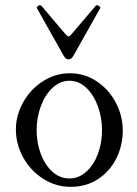

<svg xmlns="http://www.w3.org/2000/svg" viewBox="-20 -706 526 737"><path d="M41 -209Q41 -263.7 69.1 -313.7Q97.2 -363.8 145 -394.3Q192.9 -424.8 248 -424.8Q304.7 -424.8 351.3 -393.8Q397.9 -362.8 424.6 -312Q451.2 -261.2 451.2 -205.1Q451.2 -147 426.3 -97.4Q401.4 -47.9 356 -18.3Q310.5 11.2 252 11.2Q193.8 11.2 145.3 -20Q96.7 -51.3 68.8 -102.1Q41 -152.8 41 -209ZM371.6 -206.1Q371.6 -254.4 355.7 -298.1Q339.8 -341.8 311.3 -368.9Q282.7 -396 247.1 -396Q210.4 -396 181.6 -368.9Q152.8 -341.8 136.7 -298.1Q120.6 -254.4 120.6 -206.1Q120.6 -157.7 136.7 -115Q152.8 -72.3 181.4 -46.6Q210 -21 246.1 -21Q282.7 -21 311.5 -47.1Q340.3 -73.2 356 -115.7Q371.6 -158.2 371.6 -206.1ZM224.6 -491.7 121.6 -674.8 121.1 -676.8Q121.1 -679.2 126.5 -683.6Q129.9 -686 133.8 -686Q136.7 -686 138.7 -684.1L228.5 -578.1Q239.3 -565.9 243.2 -565.9Q247.1 -565.9 257.3 -578.1L347.7 -684.1Q349.6 -686 352.1 -686Q355 -686 358.9 -683.6Q367.2 -678.2 364.7 -674.8L261.7 -491.7Q253.9 -478 243.2 -478Q232.4 -478 224.6 -491.7Z"/></svg>

Font: JuniusX
Style: Regular
Weight: 400
Designer: Peter S. Baker
Foundry: Briery Creek Software
Version: Version 1.004